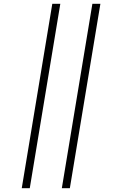

<svg xmlns="http://www.w3.org/2000/svg" viewBox="-20 -843 640 1006"><path d="M304 143 464 -823H506L346 143ZM94 143 254 -823H296L136 143Z"/></svg>

Font: Iosevka XLt Ex Obl
Style: Regular
Weight: 200
Width: 7
Italic angle: -9°
Monospace: yes
Designer: Belleve Invis
Foundry: Belleve Invis
Version: Version 32.5.0; ttfautohint (v1.8.4)